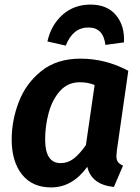

<svg xmlns="http://www.w3.org/2000/svg" viewBox="-20 -802 611 838"><path d="M540 -493 490 -145Q488 -127 488 -121Q488 -105 494.5 -95.5Q501 -86 517 -79L477 14Q379 4 361 -74Q296 16 203 16Q121 16 76 -40.5Q31 -97 31 -193Q31 -276 62 -357Q93 -438 160.5 -492Q228 -546 331 -546Q441 -546 540 -493ZM177 -193Q177 -90 245 -90Q276 -90 302 -110Q328 -130 355 -169L393 -431Q364 -443 328 -443Q276 -443 242 -405Q208 -367 192.5 -309.5Q177 -252 177 -193ZM187 -621Q203 -693 253 -737.5Q303 -782 375 -782Q448 -782 486.5 -735.5Q525 -689 521 -617L440 -606Q431 -682 366 -682Q298 -682 267 -603Z"/></svg>

Font: Fira Sans SemiBold
Style: Italic
Weight: 600
Italic angle: -8°
Designer: bBox Type GmbH & Carrois Corporate GbR & Edenspiekermann AG
Foundry: bBox Type GmbH & Carrois Corporate GbR & Edenspiekermann AG
Version: Version 4.301